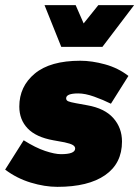

<svg xmlns="http://www.w3.org/2000/svg" viewBox="-22 -716 541 746"><path d="M201 10Q152 10 97.5 -6.5Q43 -23 -2 -57L70 -171Q116 -142 153.5 -129.5Q191 -117 215 -117Q270 -117 270 -139Q270 -147 261 -152.5Q252 -158 229 -163L185 -171Q118 -183 85.5 -217Q53 -251 53 -302Q53 -380 113 -430Q173 -480 290 -480Q335 -480 386 -466Q437 -452 477 -421L409 -313Q379 -328 344 -340.5Q309 -353 282 -353Q235 -353 235 -334Q235 -326 243 -322.5Q251 -319 273 -315L317 -307Q385 -295 418.5 -257Q452 -219 452 -166Q452 -81 386.5 -35.5Q321 10 201 10ZM216 -534 151 -696H272L303 -625L360 -696H499L376 -534Z"/></svg>

Font: Celebes Black
Style: Italic
Weight: 900
Italic angle: -10°
Designer: Anugrah Pasau
Foundry: Lafontype
Version: Version 1.000; ttfautohint (v1.8.4)